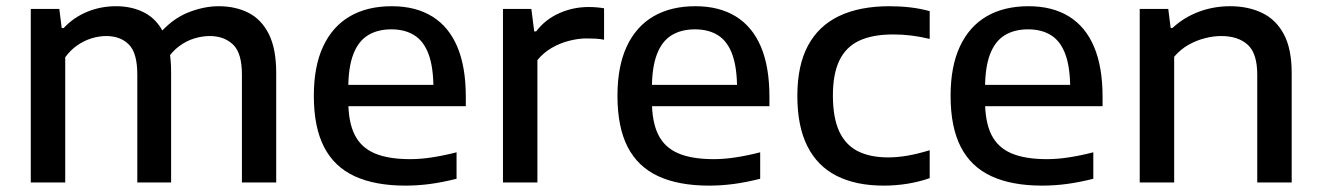

<svg xmlns="http://www.w3.org/2000/svg" viewBox="-20 -572 4140 602"><path d="M76.5 0V-544H166L173.5 -484H179.5Q211.5 -518 253.8 -535.2Q296 -552.5 344 -552.5Q394.5 -552.5 433.5 -532Q472.5 -511.5 494.5 -466Q516.5 -420.5 516.5 -346V0H410.5V-338.5Q410.5 -406 384 -432.5Q357.5 -459 313 -459Q290.5 -459 267 -451.8Q243.5 -444.5 222.5 -430Q201.5 -415.5 184.5 -392.5V0ZM738.5 0V-338.5Q738.5 -406 710.5 -432.5Q682.5 -459 638 -459Q614 -459 589.2 -451.5Q564.5 -444 541.8 -427.2Q519 -410.5 501.5 -382.5L476.5 -462.5Q519 -512.5 569 -532.5Q619 -552.5 665.5 -552.5Q718.5 -552.5 759.2 -531.8Q800 -511 823 -465Q846 -419 846 -343.5V0Z M1251 10Q1156 10 1092 -19.5Q1028 -49 996 -111.2Q964 -173.5 964 -271.5Q964 -364 993.2 -426.5Q1022.5 -489 1077 -520.8Q1131.5 -552.5 1208.5 -552.5Q1283 -552.5 1335 -520.5Q1387 -488.5 1413.8 -425.5Q1440.5 -362.5 1440.5 -268.5V-239H1016.5V-306H1361.5L1339 -294Q1339 -360.5 1324 -401.5Q1309 -442.5 1279.5 -461.2Q1250 -480 1207 -480Q1164 -480 1133.8 -461.5Q1103.5 -443 1087.8 -402Q1072 -361 1072 -294.5V-256Q1072 -189.5 1092 -149.5Q1112 -109.5 1154.8 -91.2Q1197.5 -73 1266 -73Q1299.5 -73 1336.2 -78.8Q1373 -84.5 1411.5 -94.5V-11.5Q1368 -0.5 1328.8 4.8Q1289.5 10 1251 10Z M1557 0V-544H1646L1655 -473.5H1661Q1689.5 -511 1733.2 -530.5Q1777 -550 1825 -550Q1838.5 -550 1850.5 -549Q1862.5 -548 1874 -546V-447.5Q1861 -450 1847.2 -450.8Q1833.5 -451.5 1819.5 -451.5Q1793.5 -451.5 1764.8 -444.2Q1736 -437 1709.8 -421.8Q1683.5 -406.5 1665 -383.5V0Z M2203 10Q2108 10 2044 -19.5Q1980 -49 1948 -111.2Q1916 -173.5 1916 -271.5Q1916 -364 1945.2 -426.5Q1974.5 -489 2029 -520.8Q2083.5 -552.5 2160.5 -552.5Q2235 -552.5 2287 -520.5Q2339 -488.5 2365.8 -425.5Q2392.5 -362.5 2392.5 -268.5V-239H1968.5V-306H2313.5L2291 -294Q2291 -360.5 2276 -401.5Q2261 -442.5 2231.5 -461.2Q2202 -480 2159 -480Q2116 -480 2085.8 -461.5Q2055.5 -443 2039.8 -402Q2024 -361 2024 -294.5V-256Q2024 -189.5 2044 -149.5Q2064 -109.5 2106.8 -91.2Q2149.5 -73 2218 -73Q2251.5 -73 2288.2 -78.8Q2325 -84.5 2363.5 -94.5V-11.5Q2320 -0.5 2280.8 4.8Q2241.5 10 2203 10Z M2751 10Q2664 10 2603.5 -20.5Q2543 -51 2511.5 -113.5Q2480 -176 2480 -271.5Q2480 -367 2513.5 -429.2Q2547 -491.5 2611.5 -522Q2676 -552.5 2769 -552.5Q2802.5 -552.5 2834.5 -548.8Q2866.5 -545 2895 -537V-450Q2866 -457 2838 -460.5Q2810 -464 2780.5 -464Q2716 -464 2674.2 -444.5Q2632.5 -425 2612 -382.8Q2591.5 -340.5 2591.5 -273Q2591.5 -203.5 2611 -160.8Q2630.5 -118 2669.2 -98.2Q2708 -78.5 2764.5 -78.5Q2793.5 -78.5 2824.5 -83.8Q2855.5 -89 2895 -101V-13.5Q2862.5 -2 2825.8 4Q2789 10 2751 10Z M3247.5 10Q3152.5 10 3088.5 -19.5Q3024.5 -49 2992.5 -111.2Q2960.5 -173.5 2960.5 -271.5Q2960.5 -364 2989.8 -426.5Q3019 -489 3073.5 -520.8Q3128 -552.5 3205 -552.5Q3279.5 -552.5 3331.5 -520.5Q3383.5 -488.5 3410.2 -425.5Q3437 -362.5 3437 -268.5V-239H3013V-306H3358L3335.5 -294Q3335.5 -360.5 3320.5 -401.5Q3305.5 -442.5 3276 -461.2Q3246.5 -480 3203.5 -480Q3160.5 -480 3130.2 -461.5Q3100 -443 3084.2 -402Q3068.5 -361 3068.5 -294.5V-256Q3068.5 -189.5 3088.5 -149.5Q3108.5 -109.5 3151.2 -91.2Q3194 -73 3262.5 -73Q3296 -73 3332.8 -78.8Q3369.5 -84.5 3408 -94.5V-11.5Q3364.5 -0.5 3325.2 4.8Q3286 10 3247.5 10Z M3553.5 0V-544H3643L3650.5 -484.5H3656.5Q3692 -517.5 3738.5 -535Q3785 -552.5 3837 -552.5Q3893.5 -552.5 3937.2 -531.5Q3981 -510.5 4005.5 -464.5Q4030 -418.5 4030 -342.5V0H3922V-337.5Q3922 -405 3891.8 -432Q3861.5 -459 3809 -459Q3784.5 -459 3758 -452.2Q3731.5 -445.5 3706.5 -431.5Q3681.5 -417.5 3661.5 -394V0Z"/></svg>

Font: Encode Sans SemiExpanded Medium
Style: Regular
Weight: 500
Width: 6
Designer: Multiple Designers
Foundry: Impallari Type
Version: Version 3.002